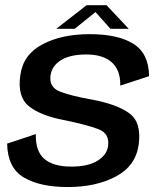

<svg xmlns="http://www.w3.org/2000/svg" viewBox="-20 -732 643 756"><path d="M247 4.5Q358 4.5 436.2 -37Q514.5 -78.5 526 -162.5Q538 -249.5 489.8 -285.5Q441.5 -321.5 339 -340.5Q259.5 -354.5 216 -371.5Q172.5 -388.5 179 -435Q184 -472.5 220 -495Q256 -517.5 319.5 -517.5Q386 -517.5 420.5 -486.2Q455 -455 453.5 -395L567 -432Q566 -521.5 505.2 -559.5Q444.5 -597.5 333 -597.5Q222.5 -597.5 146.8 -557.2Q71 -517 60 -436Q47.5 -350 95 -312.8Q142.5 -275.5 238 -258Q322 -240.5 367.2 -223.5Q412.5 -206.5 405.5 -156.5Q400.5 -121.5 363.5 -98.8Q326.5 -76 260.5 -76Q190.5 -76 155 -106Q119.5 -136 121 -204L8 -166.5Q10 -71 73.8 -33.2Q137.5 4.5 247 4.5ZM201.5 -618.5H274L356 -684.5L415 -618.5H487L399.5 -711.5H321Z"/></svg>

Font: Anybody UltraCondensed Thin Medium
Style: Italic
Weight: 500
Italic angle: -10°
Version: Version 1.111